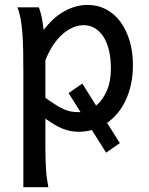

<svg xmlns="http://www.w3.org/2000/svg" viewBox="-20 -528 611 787"><path d="M166 -127Q190.9 -109.4 209.2 -97.9Q227.5 -86.4 242.7 -79.8Q257.8 -73.2 271.7 -70.8Q285.6 -68.4 302.7 -68.4H310.1L261.2 -146.5L317.4 -185.5L374 -95.2Q400.9 -117.2 417.7 -155.8Q434.6 -194.3 434.6 -246.6Q434.6 -287.1 427 -320.1Q419.4 -353 404.8 -376.2Q390.1 -399.4 369.4 -412.1Q348.6 -424.8 322.3 -424.8Q301.3 -424.8 279.3 -415.5Q257.3 -406.2 236.6 -388.2Q215.8 -370.1 197.8 -343Q179.7 -315.9 166 -280.8ZM356.4 4.9Q330.6 12.2 302.7 12.2Q283.2 12.2 265.9 8.3Q248.5 4.4 232.2 -2.4Q215.8 -9.3 199.7 -19.3Q183.6 -29.3 166 -41.5V73.2Q166 102.5 166.7 126.2Q167.5 149.9 168.9 169.9Q170.4 189.9 172.9 206.8Q175.3 223.6 178.2 239.3H75.7V-236.8Q75.7 -282.2 75 -321Q74.2 -359.9 71.8 -392.3Q69.3 -424.8 64.5 -451.2Q59.6 -477.5 51.3 -498H139.2Q144.5 -485.4 149.9 -462.2Q155.3 -439 158.7 -405.3Q175.8 -427.7 196 -446.8Q216.3 -465.8 239 -479.2Q261.7 -492.7 286.9 -500.2Q312 -507.8 339.4 -507.8Q380.9 -507.8 415.3 -489.5Q449.7 -471.2 473.9 -438.2Q498 -405.3 511.5 -360.1Q524.9 -314.9 524.9 -261.2Q524.9 -220.2 517.3 -184.3Q509.8 -148.4 495.8 -118.4Q481.9 -88.4 462.4 -64.7Q442.9 -41 418.9 -24.4L471.2 58.6L415 97.7Z"/></svg>

Font: Andika FrenchTight
Style: Regular
Weight: 400
Designer: Victor Gaultney, Annie Olsen, Julie Remington, Don Collingsworth, Eric Hays, Becca Hirsbrunner
Foundry: SIL International
Version: Version 5.000 ; Dig1 Dig4Opn Dig7 LnSpcTght